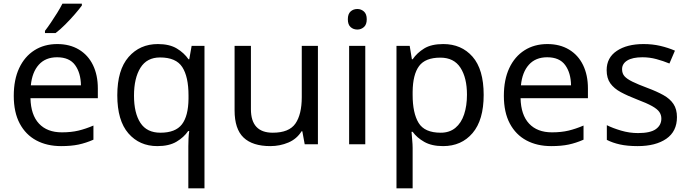

<svg xmlns="http://www.w3.org/2000/svg" viewBox="-20 -786 3753 1046"><path d="M292 -546Q360 -546 410 -516Q460 -486 486.5 -431.5Q513 -377 513 -304V-251H146Q148 -160 192.5 -112.5Q237 -65 317 -65Q368 -65 407.5 -74.5Q447 -84 489 -102V-25Q448 -7 408 1.5Q368 10 313 10Q236 10 178 -21Q120 -52 87.5 -113Q55 -174 55 -264Q55 -352 84.5 -415Q114 -478 167.5 -512Q221 -546 292 -546ZM291 -474Q228 -474 191.5 -433.5Q155 -393 148 -321H421Q420 -389 389 -431.5Q358 -474 291 -474ZM426 -766V-756Q413 -738 388.5 -709.5Q364 -681 335.5 -652.5Q307 -624 283 -606H225V-618Q239 -636 257 -662.5Q275 -689 292 -716.5Q309 -744 320 -766Z M1006 240V11Q1006 -7 1007 -31Q1008 -55 1011 -72H1005Q982 -38 941.5 -14Q901 10 837 10Q740 10 679.5 -59.5Q619 -129 619 -267Q619 -405 680.5 -475.5Q742 -546 840 -546Q903 -546 943 -522Q983 -498 1007 -463H1011L1024 -536H1094V240ZM854 -63Q936 -63 971 -108.5Q1006 -154 1007 -248V-266Q1007 -368 973 -420.5Q939 -473 852 -473Q780 -473 745 -416.5Q710 -360 710 -265Q710 -170 745 -116.5Q780 -63 854 -63Z M1712 -536V0H1640L1627 -71H1623Q1597 -29 1551 -9.5Q1505 10 1453 10Q1356 10 1307 -36.5Q1258 -83 1258 -185V-536H1347V-191Q1347 -63 1466 -63Q1555 -63 1589.5 -113Q1624 -163 1624 -257V-536Z M1927 -737Q1947 -737 1962.5 -723.5Q1978 -710 1978 -681Q1978 -652 1962.5 -638.5Q1947 -625 1927 -625Q1905 -625 1890 -638.5Q1875 -652 1875 -681Q1875 -710 1890 -723.5Q1905 -737 1927 -737ZM1970 -536V0H1882V-536Z M2395 -546Q2494 -546 2554.5 -477Q2615 -408 2615 -269Q2615 -132 2554.5 -61Q2494 10 2394 10Q2332 10 2291.5 -13Q2251 -36 2228 -68H2222Q2223 -51 2225.5 -25Q2228 1 2228 20V240H2140V-536H2212L2224 -463H2228Q2252 -498 2291 -522Q2330 -546 2395 -546ZM2379 -472Q2297 -472 2263 -426Q2229 -380 2228 -286V-269Q2228 -170 2260.5 -116.5Q2293 -63 2381 -63Q2429 -63 2461 -89.5Q2493 -116 2508.5 -163Q2524 -210 2524 -270Q2524 -362 2488.5 -417Q2453 -472 2379 -472Z M2962 -546Q3030 -546 3080 -516Q3130 -486 3156.5 -431.5Q3183 -377 3183 -304V-251H2816Q2818 -160 2862.5 -112.5Q2907 -65 2987 -65Q3038 -65 3077.5 -74.5Q3117 -84 3159 -102V-25Q3118 -7 3078 1.5Q3038 10 2983 10Q2906 10 2848 -21Q2790 -52 2757.5 -113Q2725 -174 2725 -264Q2725 -352 2754.5 -415Q2784 -478 2837.5 -512Q2891 -546 2962 -546ZM2961 -474Q2898 -474 2861.5 -433.5Q2825 -393 2818 -321H3091Q3090 -389 3059 -431.5Q3028 -474 2961 -474Z M3668 -148Q3668 -70 3610 -30Q3552 10 3454 10Q3398 10 3357.5 1Q3317 -8 3286 -24V-104Q3318 -88 3363.5 -74.5Q3409 -61 3456 -61Q3523 -61 3553 -82.5Q3583 -104 3583 -140Q3583 -160 3572 -176Q3561 -192 3532.5 -208Q3504 -224 3451 -244Q3399 -264 3362 -284Q3325 -304 3305 -332Q3285 -360 3285 -404Q3285 -472 3340.5 -509Q3396 -546 3486 -546Q3535 -546 3577.5 -536Q3620 -526 3657 -510L3627 -440Q3593 -454 3556 -464Q3519 -474 3480 -474Q3426 -474 3397.5 -456.5Q3369 -439 3369 -409Q3369 -386 3382 -371Q3395 -356 3425.5 -341Q3456 -326 3507 -307Q3558 -288 3594 -268Q3630 -248 3649 -219.5Q3668 -191 3668 -148Z"/></svg>

Font: Apis
Style: Regular
Weight: 400
Designer: Monotype Design Team
Foundry: Monotype Imaging Inc.
Version: Version 2.000; build 0001